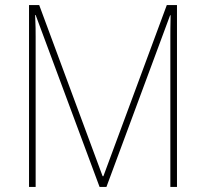

<svg xmlns="http://www.w3.org/2000/svg" viewBox="-20 -734 809 754"><path d="M371 0H398L648 -674H650C649 -631 649 -608 649 -592V0H675V-714H635L386 -42H383L134 -714H94V0H120V-590C120 -612 120 -632 118 -675H120Z"/></svg>

Font: Noto Sans Georgian SemiCondensed Thin
Style: Regular
Weight: 100
Width: 4
Designer: Monotype Design Team, Akaki Razmadze
Foundry: Google LLC
Version: Version 2.005